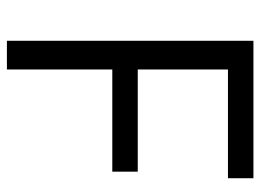

<svg xmlns="http://www.w3.org/2000/svg" viewBox="-119 -635 754 556"><g transform="rotate(90 258.0 -357.0)"><path d="M181.2 0H98.1V-713.9H496.1V-640.1H181.2V-378.9H477.1V-305.2H181.2Z"/></g></svg>

Font: f0_58959 
Style: Regular
Weight: 400
Foundry: Ascender Corporation
Version: Version 1.10